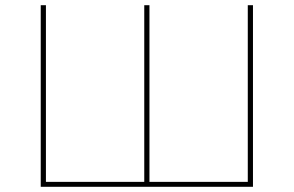

<svg xmlns="http://www.w3.org/2000/svg" viewBox="-20 -720 1132 740"><path d="M137 0V-700H157V-10L148 -19H543L536 -10V-700H556V-10L547 -19H944L935 -10V-700H955V0Z"/></svg>

Font: Montserrat Thin
Style: Regular
Weight: 100
Designer: Julieta Ulanovsky
Foundry: Julieta Ulanovsky
Version: Version 9.000